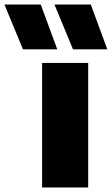

<svg xmlns="http://www.w3.org/2000/svg" viewBox="-142 -828 494 848"><path d="M44 0V-550H247.5V0ZM180.5 -610 98.5 -808H259L332 -610ZM-40.5 -610 -122.5 -808H38L111 -610Z"/></svg>

Font: Encode Sans SemiCondensed SemiCondensed Black
Style: Regular
Weight: 900
Width: 4
Designer: Multiple Designers
Foundry: Impallari Type
Version: Version 3.000; ttfautohint (v1.8.3) -l 8 -r 50 -G 200 -x 14 